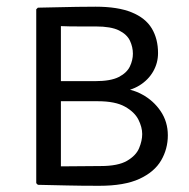

<svg xmlns="http://www.w3.org/2000/svg" viewBox="-20 -566 580 588"><path d="M96 -542.5Q127 -543 156.8 -543.8Q186.5 -544.5 215.2 -545Q244 -545.5 273 -545.5Q341 -545.5 383.2 -528.2Q425.5 -511 444.8 -479Q464 -447 464 -403.5Q464 -373 449 -347Q434 -321 406.8 -304.2Q379.5 -287.5 343 -284.5V-295.5Q380.5 -295.5 415.2 -276.8Q450 -258 472 -225.5Q494 -193 494 -151.5Q494 -110 473.5 -74.8Q453 -39.5 407 -18.2Q361 3 284 3Q228 3 186.2 2Q144.5 1 96 0L91 -5V-537.5ZM166.5 -56.5Q197 -56.5 227.5 -57Q258 -57.5 288.5 -57.5Q341.5 -57.5 369 -73.5Q396.5 -89.5 406 -112.2Q415.5 -135 415.5 -155.5Q415.5 -176.5 403.8 -199.8Q392 -223 362.5 -239.5Q333 -256 279.5 -256H135.5V-317.5H271.5Q319 -317.5 343.8 -330.2Q368.5 -343 377.8 -362.5Q387 -382 387 -401.5Q387 -422 378 -441.2Q369 -460.5 344.5 -472.8Q320 -485 273.5 -485Q252.5 -485 221.2 -485Q190 -485 166.5 -486Z"/></svg>

Font: Signika SC
Style: Regular
Weight: 300
Designer: Anna Giedryś
Foundry: Anna Giedryś
Version: Version 2.000